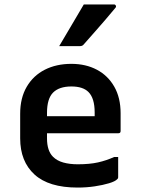

<svg xmlns="http://www.w3.org/2000/svg" viewBox="-20 -835 640 866"><path d="M302 -547Q367 -547 417 -520.5Q467 -494 495.5 -444Q524 -394 524 -324V-244Q524 -234 514 -234H192V-211Q192 -155 219 -128Q237 -110 265.5 -102Q294 -94 331 -94Q384 -94 422 -102.5Q460 -111 495 -127H513V-35Q513 -30 509 -27Q500 -17 472 -8.5Q444 0 407 5.5Q370 11 330 11Q200 11 135.5 -48Q71 -107 71 -211V-322Q71 -393 100.5 -443.5Q130 -494 182 -520.5Q234 -547 302 -547ZM302 -445Q247 -445 219.5 -417.5Q192 -390 192 -326V-311H407V-328Q407 -392 379 -420Q354 -445 302 -445ZM358 -815H494Q500 -815 502.5 -809.5Q505 -804 500 -799Q476 -770 454.5 -745Q433 -720 410 -694Q387 -668 358 -635Q352 -627 341 -627H247Q274 -673 302 -720Q330 -767 358 -815Z"/></svg>

Font: Recursive Sn Lnr St SmB
Style: Regular
Weight: 600
Version: Version 1.079;hotconv 1.0.112;makeotfexe 2.5.65598; ttfautoh